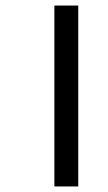

<svg xmlns="http://www.w3.org/2000/svg" viewBox="-20 -674 390 692"><path d="M176 -2V-654H262V-2Z"/></svg>

Font: Noto Sans Tamil UI
Style: Regular
Weight: 400
Designer: Jelle Bosma - Monotype Design Team
Foundry: Monotype Imaging Inc.
Version: Version 2.004